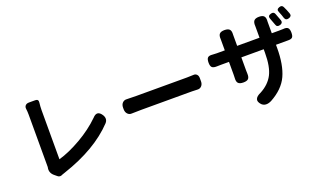

<svg xmlns="http://www.w3.org/2000/svg" viewBox="-81 -1303 3142 1867"><g transform="rotate(-20 1490.0 -369.0)"><path d="M255.9 -751H322.3Q356.4 -751 351.6 -715.8Q346.7 -673.8 346.7 -639.6V-130.9Q455.1 -162.1 579.6 -233.9Q704.1 -305.7 796.9 -396.5Q849.6 -455.1 892.6 -387.7Q919.9 -342.8 887.7 -306.6Q698.2 -106.4 351.6 8.8Q343.8 11.7 323.2 18.6Q293.9 35.2 271.5 15.6L242.2 -8.8Q201.2 -44.9 213.9 -98.6V-639.6Q213.9 -673.8 210 -702.1Q207 -723.6 219.7 -737.3Q232.4 -751 255.9 -751Z M1784.2 -310.5H1257.8Q1222.7 -310.5 1160.2 -308.6Q1134.8 -306.6 1117.2 -325.2Q1099.6 -343.8 1099.6 -374V-391.6Q1099.6 -421.9 1117.2 -439.9Q1134.8 -458 1161.1 -456.1Q1225.6 -454.1 1257.8 -454.1H1784.2Q1808.6 -454.1 1851.6 -456.1Q1872.1 -458 1885.7 -444.3Q1899.4 -430.7 1899.4 -406.2V-372.1Q1899.4 -342.8 1882.3 -324.7Q1865.2 -306.6 1838.9 -308.6Q1803.7 -310.5 1784.2 -310.5Z M2904.3 -772.5Q2919.9 -741.2 2935.5 -698.2Q2946.3 -667 2912.1 -656.2Q2877.9 -645.5 2867.2 -676.8Q2858.4 -707 2842.8 -744.1Q2825.2 -778.3 2862.3 -790Q2892.6 -800.8 2904.3 -772.5ZM2803.7 -741.2Q2821.3 -698.2 2833 -664.1Q2841.8 -633.8 2809.6 -624Q2774.4 -613.3 2765.6 -643.6Q2758.8 -663.1 2739.3 -713.9Q2725.6 -748 2761.7 -757.8Q2793 -767.6 2803.7 -741.2ZM2347.7 -576.2H2579.1V-696.3Q2576.2 -734.4 2590.8 -752Q2605.5 -769.5 2643.6 -769.5Q2680.7 -769.5 2695.3 -752.4Q2710 -735.4 2706.1 -696.3V-576.2H2779.3Q2811.5 -576.2 2824.2 -577.1Q2859.4 -581.1 2873.5 -566.9Q2887.7 -552.7 2887.7 -516.6Q2887.7 -481.4 2875.5 -468.8Q2863.3 -456.1 2829.1 -457H2706.1V-423.8Q2706.1 -249 2656.2 -140.1Q2606.4 -31.2 2473.6 41Q2411.1 71.3 2373 35.2Q2341.8 2 2351.6 -24.4Q2361.3 -50.8 2406.2 -70.3Q2498 -119.1 2538.6 -197.8Q2579.1 -276.4 2579.1 -419.9V-457H2347.7V-324.2Q2347.7 -296.9 2348.6 -285.2Q2349.6 -250 2335 -235.4Q2320.3 -220.7 2284.2 -220.7Q2246.1 -220.7 2231 -236.8Q2215.8 -252.9 2218.8 -290Q2219.7 -300.8 2219.7 -324.2V-457H2136.7Q2104.5 -457 2091.8 -456.1Q2057.6 -455.1 2043.9 -468.8Q2030.3 -482.4 2030.3 -517.6Q2030.3 -554.7 2044.4 -568.4Q2058.6 -582 2093.8 -578.1Q2119.1 -576.2 2136.7 -576.2H2219.7V-692.4Q2216.8 -729.5 2231.4 -746.1Q2246.1 -762.7 2283.2 -762.7Q2320.3 -762.7 2335.4 -746.6Q2350.6 -730.5 2347.7 -693.4Z"/></g></svg>

Font: GenSenMaruGothic TW TTF Bold
Style: Regular
Weight: 700
Version: Version 1.301